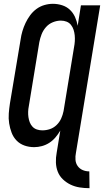

<svg xmlns="http://www.w3.org/2000/svg" viewBox="-20 -763 545 1006"><path d="M449 223Q422 223 397 219Q372 215 350 204.5Q328 194 310 177Q292 160 283 137.5Q274 115 273 89Q272 63 277 37L296 -79Q285 -60 270.5 -43Q256 -26 238 -14.5Q220 -3 199.5 2.5Q179 8 159 8Q132 8 108 -0.5Q84 -9 67 -26.5Q50 -44 41 -67.5Q32 -91 28 -116.5Q24 -142 26 -168.5Q28 -195 32 -221L88 -556Q91 -578 97.5 -600Q104 -622 114 -643Q124 -664 138 -683Q152 -702 171 -716Q190 -730 212.5 -736.5Q235 -743 257 -743Q282 -743 305.5 -735.5Q329 -728 346 -712Q363 -696 373 -674Q383 -652 387 -628L404 -735H505L378 37Q374 56 375.5 74.5Q377 93 387 107Q397 121 413 128Q429 135 448 135ZM202 -80Q222 -80 241.5 -86.5Q261 -93 276.5 -108Q292 -123 300.5 -142Q309 -161 313 -181L368 -516Q371 -531 372 -547Q373 -563 371.5 -578Q370 -593 365.5 -607Q361 -621 352 -632.5Q343 -644 329 -649.5Q315 -655 299 -655Q278 -655 257 -646.5Q236 -638 221 -621Q206 -604 198 -583.5Q190 -563 186 -542L131 -207Q128 -192 127.5 -177.5Q127 -163 129 -149Q131 -135 136 -122Q141 -109 150.5 -99Q160 -89 173.5 -84.5Q187 -80 202 -80Z"/></svg>

Font: Iosevka Semibold Oblique
Style: Regular
Weight: 600
Italic angle: -9°
Monospace: yes
Designer: Belleve Invis
Foundry: Belleve Invis
Version: Version 32.5.0; ttfautohint (v1.8.4)